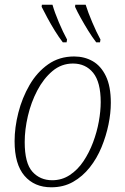

<svg xmlns="http://www.w3.org/2000/svg" viewBox="-20 -786 531 816"><path d="M198 10Q126 10 84 -39Q42 -88 42 -186Q42 -244 58 -307Q74 -370 105.5 -424.5Q137 -479 184.5 -512.5Q232 -546 295 -546Q339 -546 374 -526Q409 -506 430 -462.5Q451 -419 451 -349Q451 -305 441 -256.5Q431 -208 411.5 -160.5Q392 -113 361.5 -74.5Q331 -36 290.5 -13Q250 10 198 10ZM202 -20Q243 -20 276.5 -42Q310 -64 334.5 -100.5Q359 -137 375.5 -181Q392 -225 400 -269.5Q408 -314 408 -352Q408 -437 376 -476.5Q344 -516 290 -516Q241 -516 203 -484Q165 -452 138.5 -401.5Q112 -351 98.5 -293Q85 -235 85 -182Q85 -93 117.5 -56.5Q150 -20 202 -20ZM389 -606Q372 -628 355 -655.5Q338 -683 323 -710Q308 -737 299 -757L300 -766H344Q354 -734 372 -691.5Q390 -649 407 -618L405 -606ZM247 -606Q230 -628 213 -655.5Q196 -683 181.5 -710Q167 -737 157 -757L158 -766H203Q212 -734 230 -691.5Q248 -649 265 -618L263 -606Z"/></svg>

Font: Noto Serif SemiCondensed ExtraLight
Style: Italic
Weight: 200
Width: 4
Italic angle: -12°
Designer: Monotype Design Team
Foundry: Monotype Imaging Inc.
Version: Version 2.013